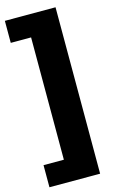

<svg xmlns="http://www.w3.org/2000/svg" viewBox="-133 -764 572 967"><g transform="rotate(-15 153.5 -280.0)"><path d="M262.7 153.8H-1.5V38.6H104.5V-599.1H-1.5V-713.9H262.7Z"/></g></svg>

Font: Open Sans Hebrew Condensed Extra Bold
Style: Regular
Weight: 800
Width: 3
Foundry: Ascender Corporation, Yanek Iontef
Version: Version 2.001;PS 002.001;hotconv 1.0.70;makeotf.lib2.5.58329